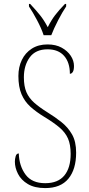

<svg xmlns="http://www.w3.org/2000/svg" viewBox="-20 -951 454 981"><path d="M211 10Q157 10 122.5 -10.5Q88 -31 72 -62.5Q56 -94 56 -125Q56 -138 60 -152.5Q64 -167 76 -167Q78 -103 110.5 -59Q143 -15 211 -15Q276 -15 308.5 -54Q341 -93 341 -165Q341 -212 327.5 -243Q314 -274 284 -299.5Q254 -325 206 -354Q165 -379 135.5 -405.5Q106 -432 90 -469.5Q74 -507 74 -563Q74 -608 91.5 -644.5Q109 -681 142.5 -702.5Q176 -724 223 -724Q265 -724 295 -707.5Q325 -691 341.5 -666Q358 -641 358 -614Q358 -593 352 -583.5Q346 -574 337 -574Q337 -632 307.5 -665.5Q278 -699 223 -699Q162 -699 132 -658Q102 -617 102 -556Q102 -510 115 -480Q128 -450 154.5 -426.5Q181 -403 221 -378Q260 -354 293.5 -327.5Q327 -301 348 -264.5Q369 -228 369 -171Q369 -86 329.5 -38Q290 10 211 10ZM203 -771Q192 -805 169.5 -847.5Q147 -890 128 -918V-931H134Q164 -899 184.5 -873.5Q205 -848 224 -812Q242 -848 261.5 -873.5Q281 -899 312 -931H318V-918Q299 -890 277 -847.5Q255 -805 242 -771Z"/></svg>

Font: Noto Serif Sinhala Condensed Thin
Style: Regular
Weight: 100
Width: 3
Designer: Jelle Bosma - Monotype Design Team
Foundry: Monotype Imaging Inc.
Version: Version 2.007; ttfautohint (v1.8.4.7-5d5b)